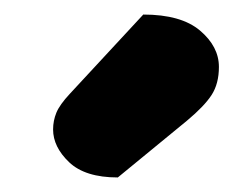

<svg xmlns="http://www.w3.org/2000/svg" viewBox="-20 -772 338 264"><path d="M177 -752Q229 -752 255 -730Q281 -708 281 -680Q281 -657 271 -641.5Q261 -626 237 -606L142 -528Q97 -528 75 -549Q53 -570 53 -594Q53 -606 57.5 -617Q62 -628 76 -643Z"/></svg>

Font: Baloo Paaji 2 ExtraBold
Style: Regular
Weight: 800
Designer: Shuchita Grover, Noopur Datye and Ek Type
Foundry: Ek Type
Version: Version 1.640;hotconv 1.0.111;makeotfexe 2.5.65597; ttfautoh